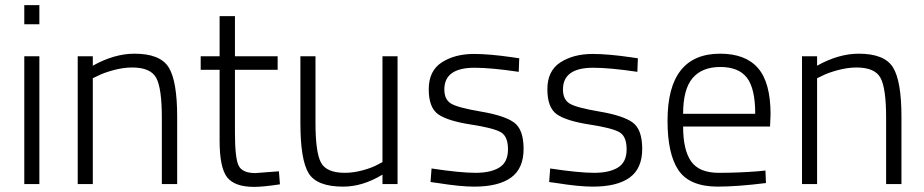

<svg xmlns="http://www.w3.org/2000/svg" viewBox="-20 -720 3615 751"><path d="M75 0V-500H134V0ZM75 -625V-700H134V-625Z M343 0H284V-500H343V-463Q427 -510 506 -510Q606 -510 639.5 -457Q673 -404 673 -263V0H613V-260Q613 -375 591 -415.5Q569 -456 497 -456Q462 -456 423.5 -445.5Q385 -435 364 -424L343 -414Z M1066 -447H899V-200Q899 -103 913 -73Q927 -43 979 -43L1071 -50L1075 1Q1009 11 974 11Q898 11 868.5 -26.5Q839 -64 839 -170V-447H765V-500H839V-657H899V-500H1066Z M1476 -500H1535V0H1476V-37Q1399 10 1322 10Q1220 10 1187.5 -42Q1155 -94 1155 -239V-500H1214V-240Q1214 -124 1235.5 -84Q1257 -44 1329 -44Q1364 -44 1401 -54.5Q1438 -65 1457 -76L1476 -86Z M1836 -455Q1718 -455 1718 -370Q1718 -331 1744 -315Q1770 -299 1861.5 -283.5Q1953 -268 1990.5 -241Q2028 -214 2028 -137.5Q2028 -61 1979 -25.5Q1930 10 1835 10Q1780 10 1693 -4L1664 -8L1668 -61Q1780 -44 1840 -44Q1900 -44 1933.5 -65Q1967 -86 1967 -136Q1967 -186 1939.5 -202.5Q1912 -219 1821.5 -233Q1731 -247 1694 -273Q1657 -299 1657 -371Q1657 -443 1708 -476Q1759 -509 1834 -509Q1894 -509 1984 -496L2011 -492L2009 -439Q1902 -455 1836 -455Z M2300 -455Q2182 -455 2182 -370Q2182 -331 2208 -315Q2234 -299 2325.5 -283.5Q2417 -268 2454.5 -241Q2492 -214 2492 -137.5Q2492 -61 2443 -25.5Q2394 10 2299 10Q2244 10 2157 -4L2128 -8L2132 -61Q2244 -44 2304 -44Q2364 -44 2397.5 -65Q2431 -86 2431 -136Q2431 -186 2403.5 -202.5Q2376 -219 2285.5 -233Q2195 -247 2158 -273Q2121 -299 2121 -371Q2121 -443 2172 -476Q2223 -509 2298 -509Q2358 -509 2448 -496L2475 -492L2473 -439Q2366 -455 2300 -455Z M2944 -50 2974 -53 2976 -4Q2863 10 2785 10Q2677 9 2634 -54Q2591 -117 2591 -248Q2591 -510 2797 -510Q2896 -510 2945 -453.5Q2994 -397 2994 -273L2992 -225H2652Q2652 -133 2683.5 -88.5Q2715 -44 2791.5 -44Q2868 -44 2944 -50ZM2652 -275H2934Q2934 -374 2901.5 -416Q2869 -458 2797.5 -458Q2726 -458 2689 -414.5Q2652 -371 2652 -275Z M3176 0H3117V-500H3176V-463Q3260 -510 3339 -510Q3439 -510 3472.5 -457Q3506 -404 3506 -263V0H3446V-260Q3446 -375 3424 -415.5Q3402 -456 3330 -456Q3295 -456 3256.5 -445.5Q3218 -435 3197 -424L3176 -414Z"/></svg>

Font: Titillium Web[RUS by Daymarius]
Style: Regular
Weight: 300
Designer: Cyrillization by Daymarius
Foundry: Cyrillization by Daymarius
Version: Version 1.002 September 12, 2018